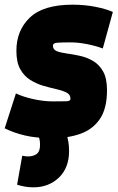

<svg xmlns="http://www.w3.org/2000/svg" viewBox="-45 -580 502 820"><path d="M-25 -32 23 -181Q52 -167 96 -157Q140 -147 182 -147Q220 -147 238 -147.5Q256 -148 256 -158Q256 -176 239.5 -184.5Q223 -193 196.5 -199Q170 -205 140.5 -213.5Q111 -222 84.5 -238.5Q58 -255 41.5 -284.5Q25 -314 25 -363Q25 -450 82.5 -505Q140 -560 265 -560Q316 -560 362 -551Q408 -542 437 -529L394 -373Q361 -385 324.5 -392Q288 -399 257 -399Q217 -399 199 -397.5Q181 -396 181 -385Q181 -368 197.5 -361.5Q214 -355 240.5 -351.5Q267 -348 296.5 -341.5Q326 -335 352 -320Q378 -305 395 -275.5Q412 -246 412 -195Q412 -117 382 -72.5Q352 -28 299.5 -9Q247 10 179 10Q109 10 61 -1.5Q13 -13 -25 -32ZM28 209 50 85Q62 88 76 88Q97 88 111.5 77.5Q126 67 126 39Q126 24 123.5 14Q121 4 117 -8L238 -9Q244 7 247 26Q250 45 250 65Q250 137 206.5 178.5Q163 220 98 220Q78 220 61.5 217Q45 214 28 209Z"/></svg>

Font: Georama Semi Condensed Black
Style: Italic
Weight: 900
Width: 4
Italic angle: -9°
Designer: Jean-Baptiste Levee
Foundry: Production Type
Version: Version 1.000